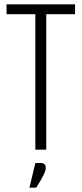

<svg xmlns="http://www.w3.org/2000/svg" viewBox="-20 -686 374 880"><path d="M324 -666V-621H192V0H142V-621H10V-666ZM165 61Q190 61 190 83.5Q190 106 146 174H115L142 61Z"/></svg>

Font: Khand Light
Style: Regular
Weight: 300
Designer: Devanagari: Sanchit Sawaria, Jyotish Sonowal; Latin: Satya Rajpurohit
Foundry: Indian Type Foundry
Version: Version 1.101;PS 1.0;hotconv 1.0.78;makeotf.lib2.5.61930; tt